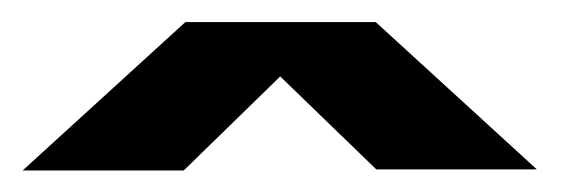

<svg xmlns="http://www.w3.org/2000/svg" viewBox="-22 -743 518 174"><path d="M-1.5 -588.5H144.5L282.5 -723H146ZM319 -589.5H464.5L318.5 -723H181Z"/></svg>

Font: Anybody SemiExpanded Black
Style: Regular
Weight: 900
Width: 6
Version: Version 1.113;gftools[0.9.25]